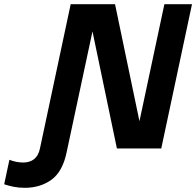

<svg xmlns="http://www.w3.org/2000/svg" viewBox="-198 -710 938 918"><path d="M361 0 217 -690H352L496 0ZM-80 188Q-108 188 -133 183Q-158 178 -178 171L-153 54Q-138 60 -121.5 63.5Q-105 67 -87 67Q-55 67 -34.5 50.5Q-14 34 -7 0L140 -690H272L121 16Q102 110 48.5 149Q-5 188 -80 188ZM441 0 588 -690H720L573 0Z"/></svg>

Font: Radio Canada Big SemiBold
Style: Italic
Weight: 600
Italic angle: -12°
Designer: Étienne Aubert Bonn
Foundry: Coppers and Brasses
Version: Version 1.001